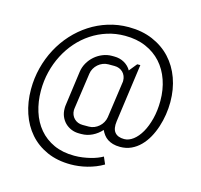

<svg xmlns="http://www.w3.org/2000/svg" viewBox="-127 -848 1252 1196"><g transform="rotate(15 499.5 -250.0)"><path d="M637.2 -124Q630.4 -75.2 649.7 -52Q668.9 -28.8 710 -28.8Q739.7 -28.8 768.1 -50.3Q796.4 -71.8 818.4 -110.1Q840.3 -148.4 853.8 -201.4Q867.2 -254.4 867.2 -316.9Q867.2 -388.7 845.9 -450.2Q824.7 -511.7 784.4 -556.4Q744.1 -601.1 685.3 -626.5Q626.5 -651.9 550.8 -651.9Q490.7 -651.9 436.5 -634.8Q382.3 -617.7 335.7 -586.9Q289.1 -556.2 251.5 -513.4Q213.9 -470.7 187.3 -418.9Q160.6 -367.2 146.2 -308.6Q131.8 -250 131.8 -187Q131.8 -115.2 151.4 -53.2Q170.9 8.8 209.5 54.4Q248 100.1 304.9 126Q361.8 151.9 437 151.9Q464.4 151.9 490.5 148.2Q516.6 144.5 540 138.7Q563.5 132.8 583.3 125Q603 117.2 617.2 108.9L637.2 154.8Q613.8 168.9 587.4 179.4Q561 189.9 533.9 196.8Q506.8 203.6 480.2 206.8Q453.6 210 429.2 210Q342.8 210 275.9 180.2Q209 150.4 163.3 98.1Q117.7 45.9 93.8 -25.1Q69.8 -96.2 69.8 -179.2Q69.8 -250.5 86.9 -317.6Q104 -384.8 135.5 -443.8Q167 -502.9 211.4 -551.8Q255.9 -600.6 310.1 -635.7Q364.3 -670.9 427.2 -690.4Q490.2 -710 559.1 -710Q645.5 -710 714.1 -680.7Q782.7 -651.4 830.6 -599.9Q878.4 -548.3 903.8 -478Q929.2 -407.7 929.2 -325.2Q929.2 -285.6 922.9 -244.4Q916.5 -203.1 903.8 -164.1Q891.1 -125 872.1 -90.8Q853 -56.6 827.4 -30.8Q801.8 -4.9 769.5 10Q737.3 24.9 698.2 24.9Q671.4 24.9 651.4 19Q631.3 13.2 616.5 3.2Q601.6 -6.8 591.1 -20.8Q580.6 -34.7 573.2 -50.8Q548.3 -22.9 515.1 -6.6Q481.9 9.8 444.8 9.8H430.2Q402.3 9.8 379.2 0Q356 -9.8 339.1 -26.6Q322.3 -43.5 312.7 -66.4Q303.2 -89.4 303.2 -116.2Q303.2 -121.6 303.2 -126.7Q303.2 -131.8 304.2 -137.2L335 -362.8Q339.4 -393.1 354.7 -419.9Q370.1 -446.8 393.1 -466.8Q416 -486.8 444.6 -498.3Q473.1 -509.8 502.9 -509.8H518.1Q554.7 -509.8 583.5 -493.4Q612.3 -477.1 627.9 -449.2L668.9 -500H689ZM362.8 -133.8Q362.8 -130.9 362.3 -127.9Q361.8 -125 361.8 -122.1Q361.8 -106 367.4 -92.3Q373 -78.6 383.3 -68.4Q393.6 -58.1 407.5 -52.5Q421.4 -46.9 438 -46.9H478Q496.1 -46.9 512.7 -53.7Q529.3 -60.5 542.7 -72.3Q556.2 -84 565.2 -99.9Q574.2 -115.7 577.1 -133.8L609.9 -366.2Q610.8 -369.1 610.8 -372.6Q610.8 -376 610.8 -378.9Q610.8 -394.5 605.2 -408.2Q599.6 -421.9 589.6 -431.9Q579.6 -441.9 565.7 -447.5Q551.8 -453.1 535.2 -453.1H495.1Q477.1 -453.1 460.2 -446.3Q443.4 -439.5 429.9 -427.7Q416.5 -416 407.5 -400.1Q398.4 -384.3 396 -366.2Z"/></g></svg>

Font: Abel
Style: Regular
Weight: 400
Designer: Matthew Desmond
Foundry: Matthew Desmond
Version: Version 1.003